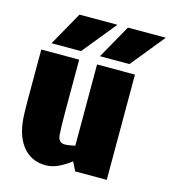

<svg xmlns="http://www.w3.org/2000/svg" viewBox="-106 -787 786 881"><g transform="rotate(15 286.5 -346.0)"><path d="M190 8Q121 8 79.5 -45.5Q38 -99 36 -198L35 -250V-500H215V-250Q215 -177 218 -142Q221 -107 251 -107Q261 -107 273.5 -109Q286 -111 300 -114V-500H480V0H330L309 -42Q282 -21 252 -6.5Q222 8 191 8H190ZM343 -700 213 -540H73L163 -700ZM573 -700 443 -540H303L393 -700Z"/></g></svg>

Font: Epunda Sans Black
Style: Regular
Weight: 900
Designer: Simon Atzbach
Foundry: typofactur
Version: Version 2.204; ttfautohint (v1.8.4.7-5d5b)